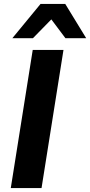

<svg xmlns="http://www.w3.org/2000/svg" viewBox="-20 -960 460 980"><path d="M35 0 147 -705H304L192 0ZM43 -765 187 -940H313L420 -765H314L242 -861L148 -765Z"/></svg>

Font: Nunito Sans 11pt ExtraBold
Style: Italic
Weight: 800
Italic angle: -9°
Version: Version 3.101;gftools[0.9.27]